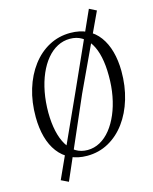

<svg xmlns="http://www.w3.org/2000/svg" viewBox="-143 -959 948 1189"><g transform="rotate(-15 331.0 -364.5)"><path d="M300 10.5Q239.5 10.5 193.5 -12Q147.5 -34.5 116.2 -76Q85 -117.5 69.2 -175Q53.5 -232.5 53 -302.5Q52.5 -399.5 77.5 -481.2Q102.5 -563 148.5 -624Q194.5 -685 257 -718.5Q319.5 -752 393.5 -752Q455 -752 501 -729.5Q547 -707 577.5 -665.5Q608 -624 623.5 -567.2Q639 -510.5 639.5 -442.5Q640 -346.5 615.2 -264Q590.5 -181.5 545.2 -120Q500 -58.5 437.5 -24Q375 10.5 300 10.5ZM311.5 -23.5Q354 -23.5 391.8 -44.2Q429.5 -65 459.8 -102.8Q490 -140.5 512 -192Q534 -243.5 545.5 -305Q557 -366.5 556.5 -434.5Q556.5 -501.5 545.2 -553.8Q534 -606 511.8 -642.5Q489.5 -679 457.2 -698.2Q425 -717.5 382 -717.5Q339.5 -717.5 301.8 -697.8Q264 -678 233.5 -641.2Q203 -604.5 181 -553.8Q159 -503 147.2 -441Q135.5 -379 135.5 -309Q136 -243 147.8 -190.2Q159.5 -137.5 182 -100.2Q204.5 -63 237 -43.2Q269.5 -23.5 311.5 -23.5ZM101.5 114 330.5 -390 544.5 -866.5 590 -843.5 368 -369 148 136.5Z"/></g></svg>

Font: Merriweather 96pt Light
Style: Italic
Weight: 300
Italic angle: -7.8°
Version: Version 2.101